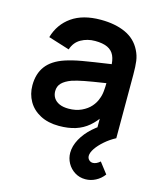

<svg xmlns="http://www.w3.org/2000/svg" viewBox="-117 -641 811 965"><g transform="rotate(15 288.0 -158.0)"><path d="M418.5 239.5Q388 239.5 363.6 224.3Q339.2 209.1 325.2 184Q311.3 158.8 311.3 130.3Q311.3 95.1 331.2 58.7Q351.2 22.2 386 -8.8Q420.8 -39.9 463.5 -60.5L516.2 0Q486 15.9 460.6 38Q435.2 60.1 420.2 82.2Q405.3 104.3 405.3 121.2Q405.3 133.6 413.8 142Q422.2 150.3 434.3 150.3Q442.8 150.3 452.3 145.9Q461.9 141.5 471.3 133L514.7 189.3Q497 213.2 471.6 226.3Q446.2 239.5 418.5 239.5ZM221.2 15Q164.4 15 123.4 -6.7Q82.4 -28.4 61.2 -65.6Q40 -102.8 40 -148Q40 -208.2 69.8 -248.1Q99.5 -288.1 162.8 -309.5Q199.7 -321.9 249.8 -330.7Q299.9 -339.4 392.2 -352.7Q404.6 -354.6 417.2 -356.2Q429.8 -357.9 441.7 -359.8L398.3 -335.7Q398.6 -373.6 387.6 -397.6Q376.7 -421.6 352.2 -433.1Q327.7 -444.7 287.3 -444.7Q247.2 -444.7 214.5 -426.3Q181.8 -407.9 169.5 -369.2L59.3 -403.7Q79.8 -474.4 137.4 -514.7Q195 -555 287.7 -555Q362.9 -555 416.5 -530.6Q470.1 -506.2 495.7 -454.5Q508.8 -428.8 512.5 -401Q516.2 -373.2 516.2 -331.3V0H410.5V-117.2L428 -97.8Q403.1 -58.6 373.7 -33.7Q344.3 -8.8 306.9 3.1Q269.5 15 221.2 15ZM245 -81.2Q283.4 -81.2 312.6 -94.9Q341.8 -108.6 359.5 -129Q377.2 -149.4 384.3 -170.7Q391.9 -188.3 394.3 -211.4Q396.7 -234.4 396.7 -261.5V-271.7L433.7 -260.5L390 -253.4Q322.3 -243.1 286 -236.1Q249.7 -229.1 223.5 -220.5Q191.2 -208.6 174.7 -191.8Q158.2 -174.9 158.2 -149.5Q158.2 -129.3 168.2 -113.9Q178.2 -98.5 197.6 -89.8Q217.1 -81.2 245 -81.2Z"/></g></svg>

Font: Manrope
Style: Regular
Weight: 400
Designer: Mikhail Sharanda
Foundry: Mikhail Sharanda
Version: Version 4.503